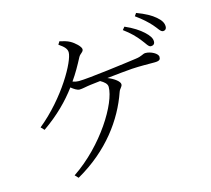

<svg xmlns="http://www.w3.org/2000/svg" viewBox="-117 -942 1234 1125"><g transform="rotate(-15 500.0 -380.0)"><path d="M788 -641C809 -616 819 -592 834 -592C849 -592 858 -600 858 -615C858 -635 846 -653 820 -677C797 -698 762 -722 713 -743L699 -726C740 -696 767 -668 788 -641ZM877 -708C900 -683 910 -659 926 -659C938 -659 947 -667 947 -682C947 -702 937 -721 911 -743C887 -764 851 -784 800 -803L788 -786C831 -755 855 -732 877 -708ZM225 43C421 -68 534 -227 587 -380C594 -401 609 -406 609 -422C609 -438 580 -462 539 -478C597 -484 658 -491 692 -493C738 -496 801 -495 829 -495C862 -495 866 -504 866 -519C866 -540 824 -562 792 -562C774 -562 769 -549 727 -544C670 -536 432 -504 373 -504C361 -504 350 -506 336 -511C365 -552 389 -595 412 -639C422 -658 442 -662 442 -679C442 -695 410 -725 384 -739C370 -747 346 -754 323 -759L312 -741C343 -720 359 -704 359 -682C359 -628 252 -435 86 -300L105 -280C197 -344 263 -411 315 -481C332 -467 351 -455 364 -455C383 -455 407 -462 433 -465L493 -472C516 -459 533 -445 533 -426C533 -328 399 -106 206 23Z"/></g></svg>

Font: Noto Serif KR Light
Style: Regular
Weight: 300
Designer: Ryoko NISHIZUKA 西塚涼子 (kana & ideographs); Frank Grießhammer (Latin, Greek & Cyrillic); Wenlong ZHANG 张文龙 (bopomofo); San
Foundry: Adobe
Version: Version 2.001;hotconv 1.1.0;makeotfexe 2.6.0